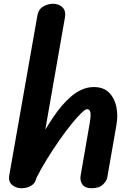

<svg xmlns="http://www.w3.org/2000/svg" viewBox="-20 -999 684 1019"><path d="M94.5 0Q64 0 43.8 -18Q23.5 -36 29 -67.5L178.5 -917Q184 -949.5 209 -964.2Q234 -979 261.5 -979Q292 -979 311.5 -960.2Q331 -941.5 324.5 -905.5L220.5 -311.5Q240 -343.5 261.8 -376Q283.5 -408.5 308 -437.2Q332.5 -466 359.2 -488.5Q386 -511 415.8 -524Q445.5 -537 478 -537Q529.5 -537 558.8 -507.5Q588 -478 597.5 -432Q607 -386 598 -336L549 -55.5Q546 -38.5 526 -19.2Q506 0 465 0Q431.5 0 417.2 -20.2Q403 -40.5 408 -67.5L456.5 -347.5Q460 -368.5 460.8 -384.8Q461.5 -401 457.2 -410.2Q453 -419.5 442 -419.5Q432.5 -419.5 410 -397.5Q387.5 -375.5 357.5 -338.2Q327.5 -301 294.5 -253.8Q261.5 -206.5 230 -155.5Q198.5 -104.5 173.5 -55.5Q168 -26.5 145.2 -13.2Q122.5 0 94.5 0Z"/></svg>

Font: Edu QLD Hand
Style: Regular
Weight: 400
Designer: Tina and Corey Anderson, Eben Sorkin
Foundry: Sorkin Type Co.
Version: Version 2.000